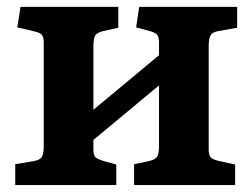

<svg xmlns="http://www.w3.org/2000/svg" viewBox="-20 -533 727 553"><path d="M23.9 0V-60.1L76.2 -68.8Q94.7 -71.8 100.3 -80.8Q106 -89.8 106 -113.8V-410.2Q106 -426.8 100.3 -432.9Q94.7 -439 78.1 -442.9L29.8 -454.1L39.1 -513.2H320.8V-453.1L278.8 -443.8Q259.8 -439.5 254.4 -430.9Q249 -422.4 249 -398.9V-216.8L438 -374V-410.2Q438 -426.8 432.4 -433.1Q426.8 -439.5 410.2 -443.8L372.1 -454.1L380.9 -513.2H663.1V-453.1L610.8 -443.8Q592.3 -440.9 586.7 -431.9Q581.1 -422.9 581.1 -398.9V-103Q581.1 -86.4 586.7 -80.1Q592.3 -73.7 608.9 -69.8L657.2 -59.1V0H366.2V-60.1L408.2 -68.8Q427.2 -73.2 432.6 -81.8Q438 -90.3 438 -113.8V-287.1L249 -129.9V-103Q249 -86.4 254.6 -80.6Q260.3 -74.7 276.9 -69.8L314.9 -59.1V0Z"/></svg>

Font: Literata Book
Style: Bold
Weight: 700
Designer: Latin by Veronika Burian and Jose Scaglione. Greek by Irene Vlachou. Cyrillic by Vera Evstafieva
Foundry: TypeTogether
Version: Version 2.003;PS 002.003;hotconv 1.0.88;makeotf.lib2.5.64775